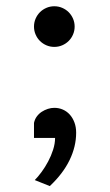

<svg xmlns="http://www.w3.org/2000/svg" viewBox="-20 -472 357 623"><path d="M90.3 -73.2Q92.8 -85 99.4 -94Q106 -103 115.2 -109.1Q124.5 -115.2 135.3 -118.7Q146 -122.1 156.2 -122.1Q170.9 -122.1 183.8 -116.5Q196.8 -110.8 206.3 -100.3Q215.8 -89.8 221.4 -75Q227.1 -60.1 227.1 -41.5Q227.1 3.4 205.8 47.4Q184.6 91.3 141.6 131.8L92.8 112.3Q103.5 101.6 115 85.9Q126.5 70.3 136.2 52Q146 33.7 152.3 13.9Q158.7 -5.9 158.7 -24.4H90.3ZM90.3 -385.7Q90.3 -399.4 95.5 -411.4Q100.6 -423.3 109.6 -432.4Q118.7 -441.4 130.6 -446.5Q142.6 -451.7 156.2 -451.7Q169.9 -451.7 181.9 -446.5Q193.8 -441.4 202.9 -432.4Q211.9 -423.3 217 -411.4Q222.2 -399.4 222.2 -385.7Q222.2 -372.1 217 -360.1Q211.9 -348.1 202.9 -339.1Q193.8 -330.1 181.9 -325Q169.9 -319.8 156.2 -319.8Q142.6 -319.8 130.6 -325Q118.7 -330.1 109.6 -339.1Q100.6 -348.1 95.5 -360.1Q90.3 -372.1 90.3 -385.7Z"/></svg>

Font: Andika Am
Style: Regular
Weight: 400
Designer: Victor Gaultney, Annie Olsen, Julie Remington, Don Collingsworth, Eric Hays, Becca Hirsbrunner
Foundry: SIL International
Version: Version 5.000